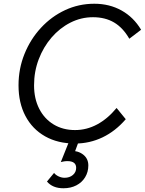

<svg xmlns="http://www.w3.org/2000/svg" viewBox="-20 -751 774 1026"><path d="M603 -174 652 -114Q597 -50 528 -17Q459 16 381 16Q289 16 221 -22.5Q153 -61 116 -131Q79 -201 79 -295Q79 -384 111 -463Q143 -542 199 -602.5Q255 -663 328 -697Q401 -731 484 -731Q565 -731 629.5 -695Q694 -659 734 -592L671 -544Q637 -603 589.5 -631Q542 -659 477 -659Q413 -659 356 -630Q299 -601 255.5 -550.5Q212 -500 187 -434.5Q162 -369 162 -295Q162 -224 189.5 -170Q217 -116 266.5 -86Q316 -56 381 -56Q443 -56 499 -86Q555 -116 603 -174ZM231 219 269 173Q277 184 293 191.5Q309 199 325 199Q352 199 369.5 184Q387 169 387 146Q387 110 340 110Q330 110 321.5 111.5Q313 113 305 115L355 -10H406L375 74L354 54Q398 54 425 75.5Q452 97 452 133Q452 168 435 196Q418 224 388 239.5Q358 255 319 255Q261 255 231 219Z"/></svg>

Font: Wix Madefor Text
Style: Italic
Weight: 400
Italic angle: -12°
Designer: Dalton Maag Ltd
Foundry: Dalton Maag Ltd
Version: Version 3.100